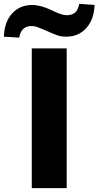

<svg xmlns="http://www.w3.org/2000/svg" viewBox="-100 -968 507 988"><path d="M63.5 -718.8H243.2V0H63.5ZM65.4 -942.4Q109.4 -942.4 168.9 -914.1Q216.8 -889.6 243.2 -889.6Q298.8 -889.6 307.6 -948.2L386.7 -942.4Q383.8 -867.2 343.8 -823.2Q303.7 -779.3 241.2 -779.3Q215.8 -779.3 194.3 -786.6Q172.9 -793.9 134.8 -811.5Q104.5 -824.2 91.3 -829.1Q78.1 -834 63.5 -834Q7.8 -834 -1 -774.4L-80.1 -779.3Q-77.1 -856.4 -37.1 -899.4Q2.9 -942.4 65.4 -942.4Z"/></svg>

Font: Min Sans Black
Style: Regular
Weight: 900
Designer: Jinseong-Kim, NotoSansCJK, Nunito
Foundry: Jinseong-Kim
Version: Version 1.000